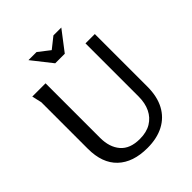

<svg xmlns="http://www.w3.org/2000/svg" viewBox="-250 -1052 1207 1207"><g transform="rotate(-45 353.5 -448.0)"><path d="M186 -729V-244Q186 -161 228.5 -111.5Q271 -62 358 -62Q418 -62 458.5 -86.5Q499 -111 520 -154.5Q541 -198 541 -256V-729H624V-262Q624 -174 591.5 -113Q559 -52 498 -20Q437 12 352 12Q224 12 153.5 -55Q83 -122 83 -250V-664L68 -729ZM361 -849 434 -907H504L403 -775H318L213 -908H285Z"/></g></svg>

Font: Rosario Medium
Style: Regular
Weight: 500
Version: Version 1.201